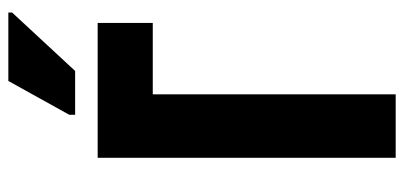

<svg xmlns="http://www.w3.org/2000/svg" viewBox="-274 -694 968 460"><g transform="rotate(-90 210.0 -464.0)"><path d="M62 0V-714H385V-582H214V0ZM165 -768V-782L246 -928H410V-919L270 -768Z"/></g></svg>

Font: Noto Sans ExtraCondensed ExtraBold
Style: Regular
Weight: 800
Width: 2
Designer: Monotype Design Team
Foundry: Monotype Imaging Inc.
Version: Version 2.013; ttfautohint (v1.8.4.7-5d5b)